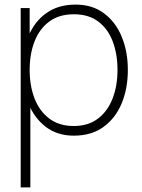

<svg xmlns="http://www.w3.org/2000/svg" viewBox="-20 -575 616 835"><path d="M301 15Q229.5 15 179.5 -23Q129.5 -61 103.2 -125.8Q77 -190.5 77 -271Q77 -353 103.5 -417.2Q130 -481.5 181.8 -518.2Q233.5 -555 309 -555Q381.5 -555 432.2 -517.2Q483 -479.5 509.5 -415Q536 -350.5 536 -271Q536 -190 509 -125.2Q482 -60.5 429.8 -22.8Q377.5 15 301 15ZM70 240V-540H109V-115H112V240ZM301 -27Q363.5 -27 405.8 -59Q448 -91 469.5 -146.2Q491 -201.5 491 -271Q491 -340 470.2 -394.8Q449.5 -449.5 407.5 -481.2Q365.5 -513 301 -513Q238 -513 195.2 -482Q152.5 -451 130.8 -396.2Q109 -341.5 109 -271Q109 -201.5 130.5 -146.2Q152 -91 194.8 -59Q237.5 -27 301 -27Z"/></svg>

Font: Manrope ExtraLight
Style: Regular
Weight: 200
Designer: Mikhail Sharanda
Foundry: Mikhail Sharanda
Version: Version 4.505